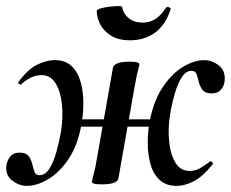

<svg xmlns="http://www.w3.org/2000/svg" viewBox="-30 -596 756 629"><path d="M58 13Q33 13 10 -4.5Q-13 -22 -9 -54Q-7 -70 3.5 -83Q14 -96 34 -96Q55 -96 63.5 -85Q72 -74 75.5 -59Q79 -44 83 -33Q87 -22 99 -22Q118 -22 131.5 -43Q145 -64 154.5 -97.5Q164 -131 170 -166Q177 -210 173 -252.5Q169 -295 152.5 -322.5Q136 -350 106 -350Q85 -350 66 -339Q47 -328 39 -319Q37 -318 32.5 -321Q28 -324 30 -327Q63 -371 93.5 -385Q124 -399 149 -399Q184 -399 204.5 -379.5Q225 -360 234 -328Q243 -296 243 -258Q243 -220 236 -184Q224 -119 194.5 -75Q165 -31 128 -9Q91 13 58 13ZM303 8Q284 8 277.5 5.5Q271 3 271 0Q271 -4 277 -26Q283 -48 287 -74L340 -374Q345 -394 395 -394Q415 -394 421 -391Q427 -388 427 -386Q427 -384 424 -373Q421 -362 417.5 -346Q414 -330 411 -312L358 -12Q355 8 303 8ZM193 -181 196 -205H509L505 -181ZM549 13Q514 13 493 -6.5Q472 -26 463 -58Q454 -90 454 -128Q454 -166 461 -202Q474 -267 503.5 -311Q533 -355 569.5 -377Q606 -399 639 -399Q665 -399 687 -381.5Q709 -364 706 -332Q705 -316 694.5 -303Q684 -290 664 -290Q643 -290 634 -301Q625 -312 621.5 -327Q618 -342 614 -353Q610 -364 598 -364Q579 -364 565.5 -343Q552 -322 542.5 -289Q533 -256 527 -220Q520 -176 524 -133.5Q528 -91 544.5 -63.5Q561 -36 591 -36Q612 -36 630.5 -48Q649 -60 658 -67Q660 -69 664.5 -65.5Q669 -62 667 -58Q633 -16 603.5 -1.5Q574 13 549 13ZM396 -464Q358 -464 334 -479Q310 -494 298.5 -516Q287 -538 287 -560Q287 -565 299.5 -568.5Q312 -572 328 -574Q344 -576 357 -576Q370 -576 370 -573Q374 -551 391.5 -536.5Q409 -522 437 -522Q461 -522 479 -533.5Q497 -545 513 -570Q517 -575 524 -572Q531 -569 529 -566Q513 -515 478.5 -489.5Q444 -464 396 -464Z"/></svg>

Font: Cormorant Light
Style: Italic
Weight: 300
Italic angle: -10°
Designer: Christian Thalmann (Catharsis Fonts)
Foundry: Catharsis Fonts
Version: Version 4.000